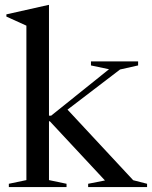

<svg xmlns="http://www.w3.org/2000/svg" viewBox="-20 -762 619 782"><path d="M179.5 -28.5 251 -13.5V0H16V-13.5L87.5 -28.5V-657.5L6 -694.5V-703.5L177.5 -742H179.5V-291H188.5L424 -480L350.5 -495.5V-512H542.5V-495.5L469 -479L255 -315.5L522.5 -28L579 -13.5V0H339V-13.5L407.5 -27L183 -268H179.5Z"/></svg>

Font: Newsreader Display
Style: Regular
Weight: 400
Designer: Hugues Gentile
Foundry: Production Type
Version: Version 1.001